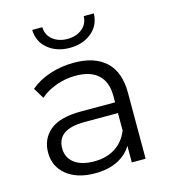

<svg xmlns="http://www.w3.org/2000/svg" viewBox="-110 -820 810 914"><g transform="rotate(-15 295.0 -363.5)"><path d="M496 -326V0H428V-82Q404 -41 357.5 -18Q311 5 247 5Q159 5 107 -37Q55 -79 55 -148Q55 -215 103.5 -256Q152 -297 258 -297H425V-329Q425 -397 387 -432.5Q349 -468 276 -468Q226 -468 180 -451.5Q134 -435 101 -406L69 -459Q109 -493 165 -511.5Q221 -530 283 -530Q386 -530 441 -478.5Q496 -427 496 -326ZM425 -158V-244H260Q125 -244 125 -150Q125 -104 160 -77.5Q195 -51 258 -51Q318 -51 361 -78.5Q404 -106 425 -158ZM133 -732H183Q184 -693 213 -670Q242 -647 285 -647Q328 -647 357 -670Q386 -693 387 -732H437Q435 -673 392 -638Q349 -603 285 -603Q221 -603 178 -638Q135 -673 133 -732Z"/></g></svg>

Font: Montserrat-Regular
Style: Regular
Weight: 400
Version: Version 7.200